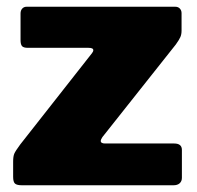

<svg xmlns="http://www.w3.org/2000/svg" viewBox="-20 -550 584 570"><path d="M19 -25V-70Q19 -86 22.5 -94Q26 -102 40 -121L253 -392Q257 -397 257 -401Q257 -408 243 -408H63Q50 -408 45.5 -413Q41 -418 41 -431V-510Q41 -519 46 -524.5Q51 -530 59 -530H500Q509 -530 514 -524.5Q519 -519 519 -511V-459Q519 -448 515.5 -440Q512 -432 502 -418L284 -143Q279 -135 279 -132Q279 -124 292 -124H497Q520 -124 520 -105V-22Q520 -12 513.5 -6Q507 0 495 0H45Q30 0 24.5 -5Q19 -10 19 -25Z"/></svg>

Font: Libre Franklin Black
Style: Regular
Weight: 900
Designer: Pablo Impallari, Rodrigo Fuenzalida
Foundry: Impallari Type
Version: Version 1.002; ttfautohint (v1.5)